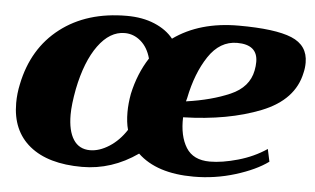

<svg xmlns="http://www.w3.org/2000/svg" viewBox="-42 -570 1055 643"><g transform="rotate(5 485.0 -248.5)"><path d="M16 -184Q16 -216 23 -248Q48 -370 137 -438.5Q226 -507 360 -507Q413 -507 453.5 -490Q494 -473 517 -444Q605 -507 736 -507Q859 -507 914.5 -484Q970 -461 970 -403Q970 -385 966 -369Q947 -276 837.5 -232.5Q728 -189 577 -185Q575 -122 599 -83.5Q623 -45 679 -45Q720 -45 773 -60Q826 -75 869 -104L878 -62Q837 -32 769 -11Q701 10 629 10Q505 10 441 -51Q354 10 254 10Q140 10 78 -40.5Q16 -91 16 -184ZM397 -127Q390 -152 390 -186Q390 -215 396 -248Q411 -317 446 -371Q436 -408 412 -428.5Q388 -449 358 -449Q308 -449 269 -395.5Q230 -342 211 -248Q201 -195 201 -161Q201 -107 220 -77.5Q239 -48 276 -48Q307 -48 340 -69Q373 -90 397 -127ZM802 -362Q805 -377 805 -391Q805 -449 736 -449Q678 -449 640 -392Q602 -335 585 -250L582 -239Q667 -251 729 -278Q791 -305 802 -362Z"/></g></svg>

Font: Trirong Black
Style: Italic
Weight: 900
Italic angle: -12°
Designer: Katatrad Team
Foundry: CadsonDemak
Version: Version 1.001